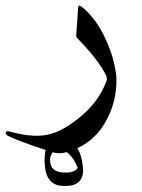

<svg xmlns="http://www.w3.org/2000/svg" viewBox="-75 -304 494 668"><path d="M197 -279Q197 -283 199 -284Q203 -286 215 -276Q261 -236 292 -169Q324 -100 330 -35Q333 53 288 127Q243 202 154 226Q131 233 106 225Q44 205 5 190.5Q-34 176 -50 167Q-54 164 -55 161Q-55 157 -53 154Q-50 151 -44 153Q-8 163 22 166.5Q52 170 76 167Q127 161 182 120Q267 59 296 -24Q298 -30 295 -40Q270 -93 194 -171Q190 -176 190 -179ZM210 254Q215 282 214 295Q209 346 146 343Q87 342 81 273Q76 205 103 181Q132 156 171 187Q201 208 210 254ZM195 279Q171 220 134 218Q112 217 104 233Q95 249 102 270Q109 293 143 296Q176 299 192 285Q195 282 195 279Z"/></svg>

Font: Amiri
Style: Italic
Weight: 400
Italic angle: 10°
Designer: Khaled Hosny
Version: Version 0.113